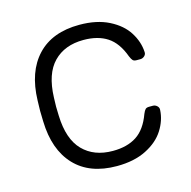

<svg xmlns="http://www.w3.org/2000/svg" viewBox="-85 -615 706 709"><g transform="rotate(-15 268.0 -260.0)"><path d="M278 -48Q333 -48 369 -71.5Q405 -95 425 -150Q430 -162 434.5 -166.5Q439 -171 449 -171H463Q472 -171 479 -164.5Q486 -158 485 -149Q483 -110 460 -73.5Q437 -37 390.5 -13.5Q344 10 278 10Q174 10 117 -50.5Q60 -111 57 -220L56 -260L57 -300Q60 -409 117 -469.5Q174 -530 278 -530Q344 -530 390.5 -506.5Q437 -483 460 -446.5Q483 -410 485 -371Q486 -362 479 -355.5Q472 -349 463 -349H449Q439 -349 434.5 -353.5Q430 -358 425 -370Q405 -425 369 -448.5Q333 -472 278 -472Q206 -472 163.5 -428.5Q121 -385 118 -295L117 -260L118 -225Q121 -135 163.5 -91.5Q206 -48 278 -48Z"/></g></svg>

Font: Rubik
Style: Regular
Weight: 300
Designer: Hubert & Fischer
Foundry: Hubert & Fischer
Version: Version 1.100